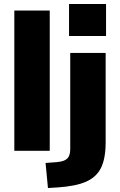

<svg xmlns="http://www.w3.org/2000/svg" viewBox="-20 -758 602 965"><path d="M52 0V-705H230V0ZM511 -43Q511 38 488 85Q465 132 413 155Q361 178 270 184L221 187L209 61L263 57Q302 54 317.5 39.5Q333 25 333 -8V-492H511ZM327 -738H513V-577H327Z"/></svg>

Font: wassup Sans
Style: Black
Weight: 900
Version: Version 2.001